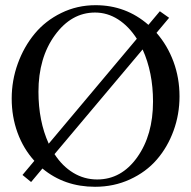

<svg xmlns="http://www.w3.org/2000/svg" viewBox="-20 -696 727 729"><path d="M98.1 -4.9 65.4 -31.7 110.4 -85.4Q68.8 -131.3 46.6 -192.1Q24.4 -252.9 24.4 -321.8Q24.4 -390.6 47.6 -454.6Q70.8 -518.6 111.6 -567.9Q152.3 -617.2 212.6 -646.7Q272.9 -676.3 342.8 -676.3Q458 -676.3 543.5 -601.6L586.9 -653.3L622.1 -628.4L574.2 -571.3Q615.7 -523.9 638.7 -461.9Q661.6 -399.9 661.6 -330.1Q661.6 -261.7 638.9 -199.5Q616.2 -137.2 575.4 -90.1Q534.7 -43 473.6 -14.9Q412.6 13.2 340.8 13.2Q224.6 13.2 141.1 -56.2ZM126 -347.7Q126 -236.3 165 -150.4L499.5 -548.8Q469.2 -596.2 428.5 -622.3Q387.7 -648.4 340.8 -648.4Q251 -648.4 188.5 -562.5Q126 -476.6 126 -347.7ZM349.1 -14.6Q440.9 -14.6 501 -98.9Q561 -183.1 561 -310.5Q561 -420.9 521.5 -508.3L187 -110.8Q216.8 -64.9 258.3 -39.8Q299.8 -14.6 349.1 -14.6Z"/></svg>

Font: Elstob 18pt
Style: Regular
Weight: 400
Designer: Peter S. Baker
Version: Version 1.015